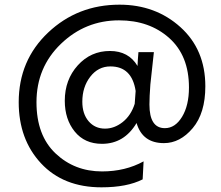

<svg xmlns="http://www.w3.org/2000/svg" viewBox="-20 -633 945 821"><path d="M590 134Q523 168 414 168Q251 168 155.5 65.5Q60 -37 60 -196Q60 -375 186 -494Q312 -613 491 -613Q645 -613 751.5 -517Q858 -421 858 -264Q858 -149 804 -85Q750 -21 681 -21Q589 -21 564 -107Q511 -18 416 -18Q342 -18 299.5 -70.5Q257 -123 257 -202Q257 -292 312.5 -353.5Q368 -415 450 -415Q530 -415 568 -351Q568 -359 569.5 -378.5Q571 -398 572 -410H638L623 -272Q619 -219 619 -186Q619 -85 685 -85Q729 -85 758.5 -133.5Q788 -182 788 -259Q788 -395 703.5 -470.5Q619 -546 489 -546Q345 -546 240.5 -445.5Q136 -345 136 -196Q136 -54 217.5 23Q299 100 416 100Q516 100 594 57ZM429 -83Q469 -83 504.5 -111Q540 -139 556 -189Q558 -225 560 -244Q544 -349 452 -349Q400 -349 366 -305Q332 -261 332 -198Q332 -146 359 -114.5Q386 -83 429 -83Z"/></svg>

Font: Hind Vadodara
Style: Regular
Weight: 400
Designer: Hitesh Malaviya
Foundry: Indian Type Foundry
Version: Version 1.001;PS 1.0;hotconv 1.0.86;makeotf.lib2.5.63406; tt